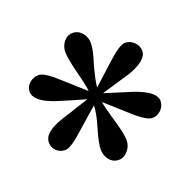

<svg xmlns="http://www.w3.org/2000/svg" viewBox="-78 -743 532 530"><g transform="rotate(-20 188.0 -477.5)"><path d="M350 -405Q350 -390 339 -379Q328 -368 313 -368Q295 -368 254 -406L197 -457Q198 -446 213 -394Q225 -354 225 -334Q225 -318 213.5 -304.5Q202 -291 187 -291Q170 -291 159.5 -304Q149 -317 149 -335Q149 -354 161 -394Q173 -434 173 -456L115 -405Q74 -367 57 -367Q42 -367 31.5 -377Q21 -387 21 -402Q21 -432 79 -451L162 -478Q106 -494 78 -503Q19 -523 19 -552Q19 -567 31 -577Q43 -587 58 -587Q75 -587 115 -550L173 -498Q172 -513 160 -559Q149 -603 149 -621Q149 -638 159.5 -651Q170 -664 186 -664Q202 -664 213 -651Q224 -638 224 -621Q224 -600 211 -561Q200 -520 198 -499L255 -551Q296 -589 312 -589Q327 -589 338.5 -578Q350 -567 350 -552Q350 -524 293 -504L208 -479L291 -453Q350 -432 350 -405Z"/></g></svg>

Font: GFS Didot Classic
Style: Regular
Weight: 400
Designer: George D. Matthiopoulos
Foundry: George D. Matthiopoulos
Version: Version 1.000